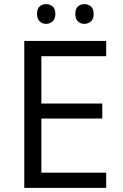

<svg xmlns="http://www.w3.org/2000/svg" viewBox="-20 -913 596 933"><path d="M496 0H98V-714H496V-640H181V-410H477V-337H181V-74H496ZM160 -845Q160 -871 173 -882Q186 -893 204 -893Q222 -893 235.5 -882Q249 -871 249 -845Q249 -821 235.5 -809Q222 -797 204 -797Q186 -797 173 -809Q160 -821 160 -845ZM346 -845Q346 -871 359 -882Q372 -893 390 -893Q408 -893 421.5 -882Q435 -871 435 -845Q435 -821 421.5 -809Q408 -797 390 -797Q372 -797 359 -809Q346 -821 346 -845Z"/></svg>

Font: Stephens Clock
Style: Regular
Weight: 400
Designer: Peter Wiegel (catfonts.de) with slight modifications by DT1.org
Version: Version 0.9.1